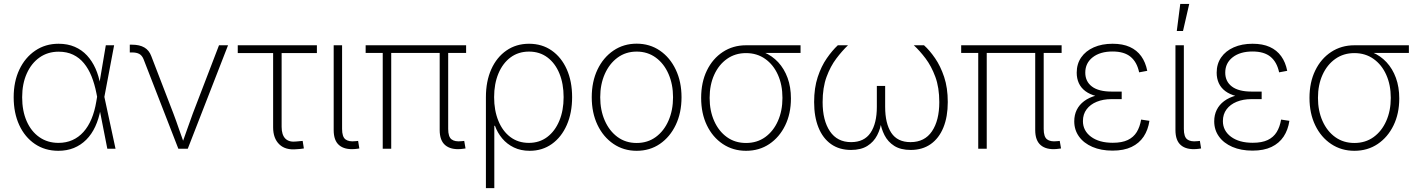

<svg xmlns="http://www.w3.org/2000/svg" viewBox="-20 -770 7333 994"><path d="M282.2 10.7Q212.9 10.7 160.6 -24.7Q108.4 -60.1 79.6 -122.6Q50.8 -185.1 50.8 -266.6Q50.8 -347.7 80.3 -409.9Q109.9 -472.2 162.4 -507.8Q214.8 -543.5 283.2 -543.5Q330.1 -543.5 366.9 -527.6Q403.8 -511.7 430.4 -482.9Q457 -454.1 474.4 -415.3Q491.7 -376.5 499.5 -330.1H513.7L520 -270L578.1 0H535.6L479 -288.1Q469.7 -335.4 453.9 -374.8Q438 -414.1 414.6 -442.6Q391.1 -471.2 358.6 -486.8Q326.2 -502.4 283.7 -502.4Q227.5 -502.4 185.1 -472.7Q142.6 -442.9 118.7 -389.6Q94.7 -336.4 94.7 -266.6Q94.7 -196.3 117.9 -143.1Q141.1 -89.8 183.6 -60.1Q226.1 -30.3 282.7 -30.3Q322.3 -30.3 354.7 -44.7Q387.2 -59.1 412.1 -86.9Q437 -114.7 453.6 -154.3Q470.2 -193.8 478.5 -244.1L527.8 -535.6H570.8L520 -266.6L514.2 -205.6H501Q491.7 -154.8 473.1 -114.7Q454.6 -74.7 426.5 -46.6Q398.4 -18.6 362.3 -3.9Q326.2 10.7 282.2 10.7Z M903.3 0 722.7 -464.8Q714.8 -483.4 700.7 -491Q686.5 -498.5 663.6 -498.5H651.9V-538.6H664.1Q702.6 -538.6 727.3 -524.2Q752 -509.8 763.2 -479.5L877.4 -183.1Q892.6 -143.1 906.2 -102.8Q919.9 -62.5 934.6 -22.9H921.4Q936 -62.5 949.7 -102.8Q963.4 -143.1 978.5 -183.1L1113.8 -535.6H1160.6L952.1 0Z M1516.1 2.4Q1458 8.3 1426 -22.7Q1394 -53.7 1394 -110.8V-495.1H1210.9V-535.6H1620.6V-495.1H1438V-113.3Q1438 -71.8 1457.5 -52.2Q1477.1 -32.7 1515.6 -37.6Q1522.9 -38.1 1531 -39.1Q1539.1 -40 1546.9 -40.5L1553.2 -1.5Q1544.9 0 1535.4 1Q1525.9 2 1516.1 2.4Z M1817.4 1.5Q1764.6 5.9 1736.1 -18.1Q1707.5 -42 1707.5 -96.7V-535.6H1751V-102.5Q1751 -62 1768.3 -48.6Q1785.6 -35.2 1819.8 -39.1Q1825.2 -39.6 1827.6 -39.8Q1830.1 -40 1834 -40.5L1840.3 -1.5Q1835.4 -0.5 1829.6 0.2Q1823.7 1 1817.4 1.5Z M2366.2 1.5Q2314 5.9 2285.2 -18.3Q2256.3 -42.5 2256.3 -96.7V-519.5H2300.3V-102.5Q2300.3 -62 2317.6 -48.6Q2335 -35.2 2369.1 -39.1Q2375 -39.6 2377.2 -39.8Q2379.4 -40 2383.3 -40.5L2390.1 -1.5Q2385.3 -1 2379.2 0Q2373 1 2366.2 1.5ZM1961.4 0V-519.5H2005.4V0ZM1873 -496.1V-535.6H2393.1V-496.1Z M2495.6 204.1V-267.1Q2495.6 -349.1 2523.4 -411.4Q2551.3 -473.6 2601.8 -508.5Q2652.3 -543.5 2718.8 -543.5Q2786.1 -543.5 2836.2 -508.5Q2886.2 -473.6 2914.1 -411.4Q2941.9 -349.1 2941.9 -267.1Q2941.9 -185.5 2914.3 -122.8Q2886.7 -60.1 2837.2 -24.7Q2787.6 10.7 2722.2 10.7Q2676.3 10.7 2640.4 -6.6Q2604.5 -23.9 2579.8 -53.5Q2555.2 -83 2542.5 -118.7H2539.1V204.1ZM2717.8 -30.3Q2772.9 -30.3 2813.2 -60.8Q2853.5 -91.3 2875.7 -144.8Q2897.9 -198.2 2897.9 -267.1Q2897.9 -335.9 2876.2 -389.2Q2854.5 -442.4 2814.2 -472.7Q2773.9 -502.9 2718.8 -502.9Q2663.6 -502.9 2623 -472.7Q2582.5 -442.4 2560.3 -389.2Q2538.1 -335.9 2538.1 -267.1Q2538.1 -198.2 2560.1 -144.5Q2582 -90.8 2622.3 -60.5Q2662.6 -30.3 2717.8 -30.3Z M3275.9 10.7Q3208.5 10.7 3155.8 -25.1Q3103 -61 3073.2 -123.5Q3043.5 -186 3043.5 -266.6Q3043.5 -347.2 3073.2 -409.7Q3103 -472.2 3155.8 -508.1Q3208.5 -543.9 3275.9 -543.9Q3343.8 -543.9 3396.2 -508.1Q3448.7 -472.2 3478.5 -409.4Q3508.3 -346.7 3508.3 -266.6Q3508.3 -186 3478.5 -123.5Q3448.7 -61 3396.5 -25.1Q3344.2 10.7 3275.9 10.7ZM3275.9 -29.8Q3333 -29.8 3375.2 -60.8Q3417.5 -91.8 3440.9 -145.5Q3464.4 -199.2 3464.4 -266.6Q3464.4 -333.5 3440.9 -387.2Q3417.5 -440.9 3375 -471.9Q3332.5 -502.9 3275.9 -502.9Q3219.7 -502.9 3177.2 -471.7Q3134.8 -440.4 3111.1 -387Q3087.4 -333.5 3087.4 -266.6Q3087.4 -199.2 3111.1 -145.5Q3134.8 -91.8 3177 -60.8Q3219.2 -29.8 3275.9 -29.8Z M3842.3 10.7Q3774.9 10.7 3722.2 -24.4Q3669.4 -59.6 3639.6 -121.3Q3609.9 -183.1 3609.9 -263.2Q3609.9 -343.8 3639.6 -405Q3669.4 -466.3 3722.2 -501Q3774.9 -535.6 3842.3 -535.6H4124.5V-496.1H3906.2L3842.3 -495.1Q3786.1 -495.1 3743.7 -465.1Q3701.2 -435.1 3677.5 -382.8Q3653.8 -330.6 3653.8 -263.2Q3653.8 -196.3 3677.5 -143.3Q3701.2 -90.3 3743.4 -60.1Q3785.6 -29.8 3842.3 -29.8Q3899.4 -29.8 3941.7 -60.3Q3983.9 -90.8 4007.3 -143.6Q4030.8 -196.3 4030.8 -263.2Q4030.8 -330.6 4007.3 -382.8Q3983.9 -435.1 3941.4 -465.1Q3898.9 -495.1 3842.3 -495.1V-517.1Q3892.6 -517.1 3935.1 -499.3Q3977.5 -481.4 4008.8 -447.8Q4040 -414.1 4057.4 -366.7Q4074.7 -319.3 4074.7 -260.3Q4074.7 -181.6 4044.9 -120.6Q4015.1 -59.6 3962.9 -24.4Q3910.6 10.7 3842.3 10.7Z M4385.7 6.3Q4325.2 6.3 4282.5 -23.9Q4239.7 -54.2 4217.3 -109.9Q4194.8 -165.5 4194.8 -241.7Q4194.8 -314.9 4213.4 -371.1Q4231.9 -427.2 4260.3 -468Q4288.6 -508.8 4317.4 -535.6H4370.1Q4339.8 -506.8 4309.6 -466.8Q4279.3 -426.8 4259 -371.6Q4238.8 -316.4 4238.8 -241.2Q4238.8 -146.5 4276.6 -90.3Q4314.5 -34.2 4386.2 -34.2Q4454.1 -34.2 4486.8 -82.5Q4519.5 -130.9 4519.5 -216.8V-325.2H4562.5V-216.8Q4562.5 -130.9 4594.2 -82.5Q4626 -34.2 4693.8 -34.2Q4767.1 -34.2 4804.9 -90.3Q4842.8 -146.5 4842.8 -241.2Q4842.8 -316.9 4822.3 -372.3Q4801.8 -427.7 4771.5 -467.8Q4741.2 -507.8 4710.9 -535.6H4763.7Q4793 -509.3 4821 -468.5Q4849.1 -427.7 4867.9 -371.6Q4886.7 -315.4 4886.7 -241.7Q4886.7 -165.5 4864 -109.9Q4841.3 -54.2 4798.3 -23.9Q4755.4 6.3 4694.8 6.3Q4643.1 6.3 4609.9 -14.6Q4576.7 -35.6 4559.1 -70.3Q4541.5 -105 4536.1 -145H4543.9Q4539.1 -104.5 4521.2 -69.8Q4503.4 -35.2 4470.2 -14.4Q4437 6.3 4385.7 6.3Z M5449.2 1.5Q5397 5.9 5368.2 -18.3Q5339.4 -42.5 5339.4 -96.7V-519.5H5383.3V-102.5Q5383.3 -62 5400.6 -48.6Q5418 -35.2 5452.1 -39.1Q5458 -39.6 5460.2 -39.8Q5462.4 -40 5466.3 -40.5L5473.1 -1.5Q5468.3 -1 5462.2 0Q5456.1 1 5449.2 1.5ZM5044.4 0V-519.5H5088.4V0ZM4956.1 -496.1V-535.6H5476.1V-496.1Z M5739.7 9.8Q5680.2 9.8 5635.5 -9.5Q5590.8 -28.8 5566.2 -63Q5541.5 -97.2 5541.5 -142.1Q5541.5 -174.8 5554.4 -201.2Q5567.4 -227.5 5592.8 -246.6Q5618.2 -265.6 5655.3 -275.6Q5692.4 -285.6 5740.2 -285.6H5787.1V-256.8H5733.9Q5691.4 -256.8 5658 -243.2Q5624.5 -229.5 5605.5 -204.1Q5586.4 -178.7 5586.4 -143.1Q5586.4 -93.3 5628.4 -62Q5670.4 -30.8 5740.7 -30.8Q5788.6 -30.8 5818.6 -45.2Q5848.6 -59.6 5865 -86.4Q5881.3 -113.3 5887.7 -150.9L5930.7 -144.5Q5923.8 -97.7 5900.9 -63Q5877.9 -28.3 5838.1 -9.3Q5798.3 9.8 5739.7 9.8ZM5740.2 -263.2Q5691.9 -263.2 5656.7 -272.2Q5621.6 -281.2 5598.9 -298.3Q5576.2 -315.4 5565.2 -339.6Q5554.2 -363.8 5554.2 -393.6Q5554.2 -439 5577.4 -472.7Q5600.6 -506.3 5642.6 -524.9Q5684.6 -543.5 5740.2 -543.5Q5792.5 -543.5 5829.1 -526.9Q5865.7 -510.3 5888.2 -479Q5910.6 -447.8 5919.4 -403.3L5877.4 -395.5Q5866.2 -448.7 5833 -476.1Q5799.8 -503.4 5740.2 -503.4Q5675.3 -503.4 5637 -473.4Q5598.6 -443.4 5598.6 -394Q5598.6 -348.1 5633.1 -322Q5667.5 -295.9 5734.9 -295.9H5787.1V-263.2Z M6175.3 1.5Q6122.6 5.9 6094 -18.1Q6065.4 -42 6065.4 -96.7V-535.6H6108.9V-102.5Q6108.9 -62 6126.2 -48.6Q6143.6 -35.2 6177.7 -39.1Q6183.1 -39.6 6185.5 -39.8Q6188 -40 6191.9 -40.5L6198.2 -1.5Q6193.4 -0.5 6187.5 0.2Q6181.6 1 6175.3 1.5ZM6072.3 -609.4 6090.3 -749.5H6136.7L6104.5 -609.4Z M6464.4 9.8Q6404.8 9.8 6360.1 -9.5Q6315.4 -28.8 6290.8 -63Q6266.1 -97.2 6266.1 -142.1Q6266.1 -174.8 6279.1 -201.2Q6292 -227.5 6317.4 -246.6Q6342.8 -265.6 6379.9 -275.6Q6417 -285.6 6464.8 -285.6H6511.7V-256.8H6458.5Q6416 -256.8 6382.6 -243.2Q6349.1 -229.5 6330.1 -204.1Q6311 -178.7 6311 -143.1Q6311 -93.3 6353 -62Q6395 -30.8 6465.3 -30.8Q6513.2 -30.8 6543.2 -45.2Q6573.2 -59.6 6589.6 -86.4Q6606 -113.3 6612.3 -150.9L6655.3 -144.5Q6648.4 -97.7 6625.5 -63Q6602.5 -28.3 6562.7 -9.3Q6522.9 9.8 6464.4 9.8ZM6464.8 -263.2Q6416.5 -263.2 6381.3 -272.2Q6346.2 -281.2 6323.5 -298.3Q6300.8 -315.4 6289.8 -339.6Q6278.8 -363.8 6278.8 -393.6Q6278.8 -439 6302 -472.7Q6325.2 -506.3 6367.2 -524.9Q6409.2 -543.5 6464.8 -543.5Q6517.1 -543.5 6553.7 -526.9Q6590.3 -510.3 6612.8 -479Q6635.3 -447.8 6644 -403.3L6602.1 -395.5Q6590.8 -448.7 6557.6 -476.1Q6524.4 -503.4 6464.8 -503.4Q6399.9 -503.4 6361.6 -473.4Q6323.2 -443.4 6323.2 -394Q6323.2 -348.1 6357.7 -322Q6392.1 -295.9 6459.5 -295.9H6511.7V-263.2Z M6991.7 10.7Q6924.3 10.7 6871.6 -24.4Q6818.8 -59.6 6789.1 -121.3Q6759.3 -183.1 6759.3 -263.2Q6759.3 -343.8 6789.1 -405Q6818.8 -466.3 6871.6 -501Q6924.3 -535.6 6991.7 -535.6H7273.9V-496.1H7055.7L6991.7 -495.1Q6935.5 -495.1 6893.1 -465.1Q6850.6 -435.1 6826.9 -382.8Q6803.2 -330.6 6803.2 -263.2Q6803.2 -196.3 6826.9 -143.3Q6850.6 -90.3 6892.8 -60.1Q6935.1 -29.8 6991.7 -29.8Q7048.8 -29.8 7091.1 -60.3Q7133.3 -90.8 7156.7 -143.6Q7180.2 -196.3 7180.2 -263.2Q7180.2 -330.6 7156.7 -382.8Q7133.3 -435.1 7090.8 -465.1Q7048.3 -495.1 6991.7 -495.1V-517.1Q7042 -517.1 7084.5 -499.3Q7127 -481.4 7158.2 -447.8Q7189.5 -414.1 7206.8 -366.7Q7224.1 -319.3 7224.1 -260.3Q7224.1 -181.6 7194.3 -120.6Q7164.6 -59.6 7112.3 -24.4Q7060.1 10.7 6991.7 10.7Z"/></svg>

Font: Inter 20pt ExtraLight
Style: Regular
Weight: 250
Version: Version 4.001;git-66647c0bb